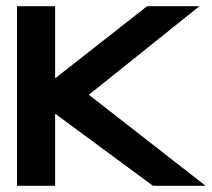

<svg xmlns="http://www.w3.org/2000/svg" viewBox="-20 -600 684 620"><path d="M267 -294 624 -580H455L158 -347V-580H35V0H158V-233L474 0H644Z"/></svg>

Font: Charger
Style: Hemi
Weight: 900
Designer: Jasper
Foundry: Cannot Into Space Fonts
Version: Version 0.99